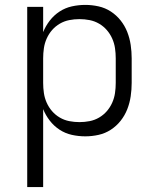

<svg xmlns="http://www.w3.org/2000/svg" viewBox="-20 -548 640 783"><path d="M91 215V-520H156V-417Q166 -442 183 -464Q200 -486 223 -501Q246 -516 273 -522Q300 -528 328 -528Q355 -528 382 -522Q409 -516 432 -501Q455 -486 472 -464.5Q489 -443 499 -417.5Q509 -392 513 -364.5Q517 -337 517 -310V-210Q517 -183 513 -155.5Q509 -128 499 -102.5Q489 -77 472 -55.5Q455 -34 432 -19Q409 -4 382 2Q355 8 328 8Q300 8 273 2Q246 -4 223 -19Q200 -34 183 -56Q166 -78 156 -103V215ZM304 -50Q325 -50 345.5 -54Q366 -58 384 -68.5Q402 -79 415.5 -94.5Q429 -110 437.5 -129Q446 -148 449 -168.5Q452 -189 452 -210V-310Q452 -331 449 -351.5Q446 -372 437.5 -391Q429 -410 415.5 -425.5Q402 -441 384 -451.5Q366 -462 345.5 -466Q325 -470 304 -470Q283 -470 262.5 -466Q242 -462 224 -451.5Q206 -441 192.5 -425.5Q179 -410 170.5 -391Q162 -372 159 -351.5Q156 -331 156 -310V-210Q156 -189 159 -168.5Q162 -148 170.5 -129Q179 -110 192.5 -94.5Q206 -79 224 -68.5Q242 -58 262.5 -54Q283 -50 304 -50Z"/></svg>

Font: Iosevka Light Extended
Style: Regular
Weight: 300
Width: 7
Monospace: yes
Designer: Belleve Invis
Foundry: Belleve Invis
Version: Version 32.5.0; ttfautohint (v1.8.4)